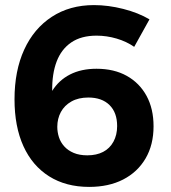

<svg xmlns="http://www.w3.org/2000/svg" viewBox="-20 -727 672 754"><path d="M507 -543Q477 -564 438 -575.5Q399 -587 359 -587Q299 -587 260 -560.5Q221 -534 202.5 -485.5Q184 -437 185 -370Q211 -412 255 -434.5Q299 -457 359 -457Q428 -457 478 -429Q528 -401 555.5 -350.5Q583 -300 583 -231Q583 -158 551.5 -104.5Q520 -51 463.5 -22Q407 7 330 7Q239 7 173 -34.5Q107 -76 72 -153Q37 -230 37 -337Q37 -449 75 -532Q113 -615 183.5 -661Q254 -707 349 -707Q405 -707 464 -692Q523 -677 567 -651ZM327 -344Q288 -344 260.5 -328.5Q233 -313 219 -287Q205 -261 205 -229Q205 -208 211.5 -188Q218 -168 232.5 -152Q247 -136 269.5 -126.5Q292 -117 323 -117Q359 -117 385 -130.5Q411 -144 425.5 -170.5Q440 -197 440 -232Q440 -285 410 -314.5Q380 -344 327 -344Z"/></svg>

Font: Alexandria SemiBold
Style: Regular
Weight: 600
Designer: Mohamed Gaber
Foundry: Kief Type Foundry
Version: Version 5.100